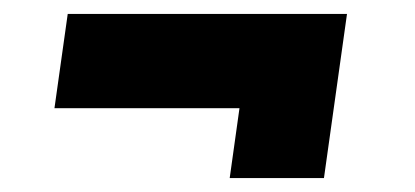

<svg xmlns="http://www.w3.org/2000/svg" viewBox="-20 -363 595 275"><path d="M309 -108 323 -208H58L77 -343H477L444 -108Z"/></svg>

Font: Mohave Light
Style: Bold Italic
Weight: 700
Italic angle: -8°
Version: Version 2.003